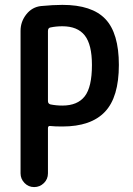

<svg xmlns="http://www.w3.org/2000/svg" viewBox="-20 -760 540 780"><path d="M174.8 -633.8V-349.6Q174.8 -338.9 184.6 -335.9Q208 -331.1 233.4 -331.1Q294.9 -331.1 324.2 -368.7Q353.5 -406.2 353.5 -496.1Q353.5 -579.1 324.2 -616.2Q294.9 -653.3 233.4 -653.3Q208 -653.3 184.6 -648.4Q174.8 -646.5 174.8 -633.8ZM63.5 -55.7V-634.8Q63.5 -671.9 86.9 -701.7Q110.4 -731.4 146.5 -735.4Q196.3 -740.2 233.4 -740.2Q353.5 -740.2 408.2 -682.6Q462.9 -625 462.9 -496.1Q462.9 -365.2 406.2 -305.7Q349.6 -246.1 233.4 -246.1Q202.1 -246.1 185.5 -248Q174.8 -250 174.8 -239.3V-55.7Q174.8 -32.2 158.2 -16.1Q141.6 0 118.7 0Q95.7 0 79.6 -16.6Q63.5 -33.2 63.5 -55.7Z"/></svg>

Font: Rounded-X Mgen+ 1mn medium
Style: Regular
Weight: 500
Designer: [Source Han Sans]
Ryoko NISHIZUKA  (kana & ideographs); Paul D. Hunt (Latin, Greek & Cyrillic); Wenlong ZHANG  (bopomofo
Version: Version 1.059.20150602